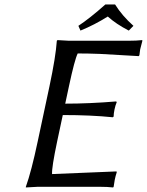

<svg xmlns="http://www.w3.org/2000/svg" viewBox="-20 -825 649 848"><path d="M488.3 -805.2Q519 -755.9 569.3 -710.9L548.8 -689.9Q492.7 -718.8 456.1 -752Q397.5 -715.3 335.4 -689.9L326.2 -710.9Q376.5 -744.1 445.3 -805.2ZM232.4 -200.2Q208 -84.5 210 -56.2Q210 -56.2 494.6 -67.9L495.6 -64Q490.2 -47.9 486.8 -30.8Q485.8 -25.4 481.9 0L479.5 2.9Q455.6 0 419.9 0H147Q147 0 94.2 2.9V0Q118.7 -68.4 146.5 -200.2L198.7 -444.8Q226.1 -573.7 231 -645L233.9 -647.9Q235.8 -647.9 284.2 -645H546.9Q583 -645 607.9 -647.9L608.9 -645Q601.1 -617.2 599.1 -606.9Q597.2 -596.2 595.7 -581.1L592.8 -577.1Q592.8 -577.1 421.4 -586.9Q368.7 -588.9 323.2 -588.9Q309.6 -561.5 284.7 -444.8L268.1 -367.2Q374 -367.2 493.2 -377L495.6 -374Q489.7 -360.4 485.8 -341.8Q481.9 -323.2 481.9 -310.1L478 -307.1Q381.8 -316.9 257.3 -316.9Z"/></svg>

Font: Linux Biolinum Slanted O
Style: Slanted
Weight: 400
Designer: Philipp H. Poll
Foundry: Philipp H. Poll
Version: Version 1.0.4